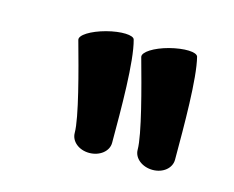

<svg xmlns="http://www.w3.org/2000/svg" viewBox="-51 -991 478 392"><g transform="rotate(15 188.0 -795.0)"><path d="M82 -885C99 -824 124 -732 124 -700C124 -682 141 -668 163 -668C185 -668 203 -682 203 -700C203 -772 203 -872 191 -915C189 -924 162 -925 132 -917C102 -909 79 -895 82 -885ZM215 -885C232 -824 257 -732 257 -700C257 -682 275 -668 297 -668C319 -668 336 -682 336 -700C336 -772 336 -872 325 -915C322 -924 296 -925 265 -917C235 -909 213 -895 215 -885Z"/></g></svg>

Font: Nupuram SemiBold
Style: Regular
Weight: 600
Designer: Santhosh Thottingal (santhosh.thottingal@gmail.com)
Foundry: SMC
Version: Version 1.000